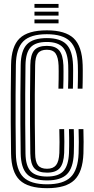

<svg xmlns="http://www.w3.org/2000/svg" viewBox="-20 -966 485 995"><path d="M224.1 9.2Q125.2 9.2 81.9 -32.7Q38.6 -74.6 37.3 -170.8Q35.9 -254.8 35.7 -331Q35.4 -407.2 35.8 -480.6Q36.2 -554.1 37.3 -629.6Q38.6 -725.6 81.7 -767.2Q124.8 -808.8 222.8 -808.8Q318.2 -808.8 361.8 -767.6Q405.3 -726.4 408.4 -629.6Q408.9 -618.3 408.9 -603.2Q409 -588.2 408.8 -571.4Q408.7 -554.6 408.4 -537.8Q408.1 -521.1 407.6 -506.6H382.6Q383.3 -525.6 383.7 -548.5Q384 -571.4 384 -592.9Q383.9 -614.4 383.4 -629Q380.6 -714.9 343.1 -751.8Q305.7 -788.7 222.8 -788.7Q137.6 -788.7 100.5 -751.7Q63.4 -714.6 62.2 -629.1Q61.2 -551.6 60.8 -474.7Q60.3 -397.8 60.8 -321.9Q61.2 -246 62.2 -171.3Q63.4 -85.4 101 -48.1Q138.7 -10.9 224 -10.9Q308 -10.9 346.1 -48Q384.2 -85.1 387.4 -171.5Q388.3 -197.2 388.4 -230.1Q388.5 -262.9 387.2 -296.7H412.2Q413.3 -266 413.3 -231.2Q413.3 -196.5 412.4 -170.8Q408.9 -74.4 365.1 -32.6Q321.2 9.2 224.1 9.2ZM224 -31Q151.9 -31 120.1 -63.6Q88.4 -96.1 87.2 -171.7Q86.1 -248.2 85.7 -323Q85.3 -397.7 85.7 -473.5Q86.1 -549.3 87.2 -629Q88.3 -704 119.8 -736.3Q151.3 -768.6 222.8 -768.6Q292.5 -768.6 324.1 -736.3Q355.8 -704 358.5 -628.9Q359 -617.8 359 -602.2Q359 -586.6 358.8 -569.4Q358.6 -552.2 358.4 -535.7Q358.2 -519.3 357.7 -506.6H332.7Q333.6 -532.4 333.9 -555.3Q334.1 -578.1 334 -596.7Q334 -615.2 333.5 -627.6Q331.3 -691.9 305.8 -720.2Q280.2 -748.5 222.8 -748.5Q164.2 -748.5 138.7 -720.9Q113.1 -693.3 112.1 -629Q111.1 -553.6 110.7 -478.4Q110.3 -403.2 110.7 -326.7Q111.1 -250.3 112.1 -170.4Q113.1 -105.6 139.3 -78.4Q165.4 -51.1 223.7 -51.1Q283.4 -51.1 309.1 -80Q334.8 -108.8 337.5 -172.9Q338.1 -189 338.3 -209Q338.5 -228.9 338.3 -251.2Q338.1 -273.5 337.3 -296.7H362.3Q363 -276.1 363.3 -253.4Q363.5 -230.8 363.3 -209.4Q363.1 -188.1 362.5 -171.2Q359.6 -95.6 327.1 -63.3Q294.5 -31 224 -31ZM223.7 -71.3Q178.3 -71.3 158.1 -93.9Q137.9 -116.5 137.1 -170.7Q136 -246 135.6 -321.2Q135.2 -396.4 135.6 -473.1Q136 -549.8 137.1 -628.8Q137.9 -682.6 157.7 -705.5Q177.5 -728.3 222.8 -728.3Q266.5 -728.3 286.5 -705Q306.4 -681.7 308.6 -627.9Q309.1 -615.2 309.1 -596.6Q309.1 -578.1 308.9 -555.2Q308.7 -532.4 307.7 -506.6H282.8Q283.7 -532.5 283.9 -555.7Q284.2 -579 284.1 -597.2Q284.1 -615.3 283.6 -626Q282 -668 268.6 -688.1Q255.2 -708.2 222.8 -708.2Q190.4 -708.2 176.5 -690Q162.6 -671.8 162.1 -628.4Q160.9 -551.5 160.4 -476.8Q160 -402.2 160.4 -326.7Q160.9 -251.3 162.1 -171Q162.6 -127.7 176.9 -109.5Q191.2 -91.4 223.7 -91.4Q255.4 -91.4 270.5 -110.1Q285.5 -128.9 287.6 -173.4Q288.5 -194.3 288.5 -229.4Q288.5 -264.5 287.4 -296.7H312.4Q313.4 -265.6 313.5 -231.8Q313.5 -198 312.6 -173.7Q310.2 -118.5 289.7 -94.9Q269.2 -71.3 223.7 -71.3ZM158.6 -925.5V-945.6H283.4V-925.5ZM158.6 -845V-865.1H283.4V-845ZM158.6 -885.2V-905.4H283.4V-885.2Z"/></svg>

Font: Big Shoulders Inline Display SC Thin
Style: Regular
Weight: 100
Designer: Patric King
Foundry: XO Type Co
Version: Version 2.002